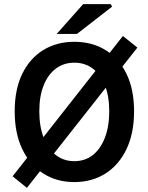

<svg xmlns="http://www.w3.org/2000/svg" viewBox="-20 -868 714 928"><path d="M110 40 41 -16 574 -694 644 -638ZM339 12Q254 12 189 -29.5Q124 -71 87.5 -147.5Q51 -224 51 -330Q51 -436 87.5 -511Q124 -586 189 -626Q254 -666 339 -666Q425 -666 490 -626Q555 -586 591.5 -511Q628 -436 628 -330Q628 -224 591.5 -147.5Q555 -71 490 -29.5Q425 12 339 12ZM339 -89Q391 -89 428.5 -118.5Q466 -148 487 -202.5Q508 -257 508 -330Q508 -403 487 -455.5Q466 -508 428.5 -536.5Q391 -565 339 -565Q288 -565 250 -536.5Q212 -508 191 -455.5Q170 -403 170 -330Q170 -257 191 -202.5Q212 -148 250 -118.5Q288 -89 339 -89ZM254 -704 382 -848H515L522 -836L352 -704Z"/></svg>

Font: Source Sans 3 SemiBold
Style: Regular
Weight: 600
Designer: Paul D. Hunt
Foundry: Adobe
Version: Version 3.046;hotconv 1.0.118;makeotfexe 2.5.65603